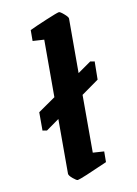

<svg xmlns="http://www.w3.org/2000/svg" viewBox="-135 -709 553 774"><g transform="rotate(-20 141.5 -322.0)"><path d="M196 -307 155 -74 200 -63 192 -20Q76 9 61 9Q56 9 43.5 -6Q31 -21 32 -28L71 -249L12 -221L-5 -227L8 -301L86 -337L127 -569L81 -580L89 -624Q114 -631 162.5 -642Q211 -653 220 -653Q225 -653 238 -637Q251 -621 250 -615L211 -395L271 -423L288 -417L274 -344Z"/></g></svg>

Font: Grenze SemiBold
Style: Italic
Weight: 600
Italic angle: -10°
Designer: Renata Polastri
Foundry: Omnibus-Type
Version: Version 1.002; ttfautohint (v1.8)